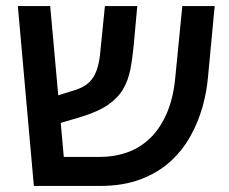

<svg xmlns="http://www.w3.org/2000/svg" viewBox="-20 -615 759 635"><path d="M92 0 39 -595H146L191 -96H309Q359 -96 402 -111.5Q445 -127 478 -159.5Q511 -192 532.5 -242.5Q554 -293 560 -362L583 -595H690L668 -361Q664 -313 650 -262.5Q636 -212 610 -165Q584 -118 543.5 -81Q503 -44 445 -22Q387 0 309 0ZM149 -199 141 -290 231 -318Q258 -327 274.5 -342.5Q291 -358 300 -383.5Q309 -409 312 -446L327 -595H434L422 -463Q418 -421 411 -385Q404 -349 387 -320Q370 -291 337.5 -268.5Q305 -246 250 -229Z"/></svg>

Font: Noto Sans Hebrew Medium
Style: Regular
Weight: 500
Designer: Monotype Design Team
Foundry: Monotype Imaging Inc.
Version: Version 2.003